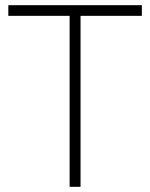

<svg xmlns="http://www.w3.org/2000/svg" viewBox="-20 -719 578 739"><path d="M12 -699V-658H248V0H290V-658H526V-699Z"/></svg>

Font: Montserrat arm ExtraLight
Style: Regular
Weight: 275
Designer: Julieta Ulanovsky
Foundry: Julieta Ulanovsky
Version: Version 6.000;PS 006.000;hotconv 1.0.88;makeotf.lib2.5.64775